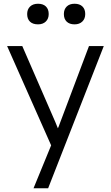

<svg xmlns="http://www.w3.org/2000/svg" viewBox="-20 -775 591 1025"><path d="M253 1 18 -529H99L276 -122Q285 -101 289 -90Q292 -95 299 -115L455 -529H534L237 230H159ZM321 -700Q321 -725 336 -740Q351 -755 378 -755Q405 -755 420 -740.5Q435 -726 435 -700Q435 -675 419.5 -660Q404 -645 378 -645Q351 -645 336 -659.5Q321 -674 321 -700ZM125 -700Q125 -725 140.5 -740Q156 -755 183 -755Q210 -755 225 -740.5Q240 -726 240 -700Q240 -675 224.5 -660Q209 -645 183 -645Q155 -645 140 -659.5Q125 -674 125 -700Z"/></svg>

Font: Lexend HM
Style: Regular
Weight: 400
Designer: Bonnie Shaver-Troup, Thomas Jockin, Octavio Pardo
Foundry: Lexend
Version: Version 1.091